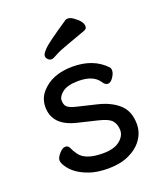

<svg xmlns="http://www.w3.org/2000/svg" viewBox="-139 -813 787 931"><g transform="rotate(-20 255.0 -347.5)"><path d="M390 -659Q390 -645 376 -640Q327 -622 279 -605Q231 -588 210.5 -576Q190 -564 180.5 -564Q171 -564 163 -572Q155 -580 155 -590.5Q155 -601 176 -623Q197 -645 309 -720Q313 -723 323.5 -723Q334 -723 350 -712Q390 -684 390 -659ZM193 -232Q73 -260 73 -356Q73 -399 100 -431Q156 -496 263.5 -496Q371 -496 433 -430Q438 -425 438 -411.5Q438 -398 425 -378.5Q412 -359 397.5 -359Q383 -359 372 -377Q343 -421 266 -421Q211 -421 184.5 -401Q158 -381 158 -359.5Q158 -338 169 -326.5Q180 -315 218 -306L314 -283Q382 -267 422 -230.5Q462 -194 462 -128Q462 -85 437 -49.5Q412 -14 366.5 7Q321 28 260.5 28Q200 28 160 13Q90 -12 61 -59Q49 -77 49 -90.5Q49 -104 66 -123.5Q83 -143 98 -143Q113 -143 119.5 -127Q126 -111 140 -92Q170 -50 260 -50Q317 -50 346.5 -73.5Q376 -97 376 -127Q376 -157 360 -176.5Q344 -196 293 -208Z"/></g></svg>

Font: LXGW ZhenKai
Style: Regular
Weight: 400
Designer: LXGW / Fontworks Inc.
Foundry: LXGW / Fontworks Inc.
Version: Version 0.800;June 8, 2025